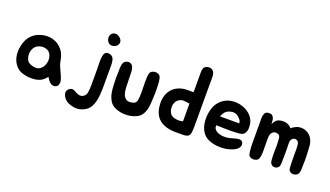

<svg xmlns="http://www.w3.org/2000/svg" viewBox="-73 -1231 3235 1881"><g transform="rotate(20 1544.0 -290.5)"><path d="M157 -421Q187 -436 220 -442.5Q253 -449 285.5 -445.5Q318 -442 348 -428.5Q378 -415 404 -390Q430 -364 444 -333Q458 -302 464 -264Q468 -238 477 -216Q486 -194 496.5 -172Q507 -150 516.5 -128Q526 -106 532 -82Q537 -59 528.5 -37.5Q520 -16 494 -11Q479 -8 465.5 -13.5Q452 -19 441 -29.5Q430 -40 421.5 -52.5Q413 -65 406 -76Q383 -46 356 -29.5Q329 -13 291 -8Q259 -4 230 -6Q201 -8 168 -17Q125 -28 97.5 -55.5Q70 -83 55.5 -119.5Q41 -156 40 -198Q39 -240 50 -281Q64 -335 92 -369Q120 -403 157 -421ZM182 -304Q168 -290 160 -271Q152 -252 150.5 -231Q149 -210 154 -189Q159 -168 170 -152Q180 -138 204 -128.5Q228 -119 254 -117Q284 -115 306.5 -133Q329 -151 340.5 -178.5Q352 -206 351 -237.5Q350 -269 334 -295Q322 -314 302.5 -323Q283 -332 261 -332.5Q239 -333 217.5 -325.5Q196 -318 182 -304Z M905 -579Q875 -570 854 -585.5Q833 -601 828 -630Q825 -651 832.5 -667Q840 -683 853.5 -691Q867 -699 885 -698Q903 -697 921 -684Q938 -672 945.5 -656.5Q953 -641 950.5 -626Q948 -611 937 -598Q926 -585 905 -579ZM945 -395Q945 -383 945 -350Q945 -317 945 -278.5Q945 -240 945 -204Q945 -168 945 -149Q944 -119 941.5 -85Q939 -51 931.5 -18Q924 15 908 43.5Q892 72 864 91Q832 112 794 118.5Q756 125 720 114Q698 109 677.5 99Q657 89 643 73Q625 54 617 27.5Q609 1 627 -22Q639 -37 656.5 -41.5Q674 -46 691 -37Q707 -29 722 -21Q737 -13 752 -10.5Q767 -8 782 -13.5Q797 -19 812 -37Q819 -46 822.5 -63Q826 -80 827.5 -100.5Q829 -121 829 -141.5Q829 -162 829 -178Q829 -200 829 -215.5Q829 -231 829 -244.5Q829 -258 829 -272.5Q829 -287 829 -308Q829 -320 828 -344Q827 -368 827.5 -394.5Q828 -421 831.5 -444Q835 -467 843 -477Q856 -494 876.5 -494.5Q897 -495 914 -484Q925 -477 931 -466.5Q937 -456 940 -444Q943 -432 944 -419.5Q945 -407 945 -395Z M1442 -238Q1440 -205 1438 -171.5Q1436 -138 1427.5 -107Q1419 -76 1401.5 -51Q1384 -26 1352 -11Q1324 3 1292 8.5Q1260 14 1228 13Q1196 12 1166 3.5Q1136 -5 1112 -20Q1088 -35 1073 -59Q1058 -83 1049.5 -111Q1041 -139 1038 -169Q1035 -199 1034 -225Q1030 -294 1034 -361Q1034 -374 1034 -390.5Q1034 -407 1036.5 -423Q1039 -439 1045 -452.5Q1051 -466 1065 -473Q1095 -489 1120.5 -475Q1146 -461 1151 -417Q1154 -394 1153.5 -366Q1153 -338 1155 -315Q1156 -281 1157 -241.5Q1158 -202 1168.5 -171Q1179 -140 1203.5 -124.5Q1228 -109 1277 -123Q1300 -130 1307.5 -158Q1315 -186 1315 -241Q1315 -265 1314 -294Q1313 -323 1313 -351.5Q1313 -380 1314.5 -404.5Q1316 -429 1320 -442Q1325 -460 1341 -469Q1357 -478 1375 -478.5Q1393 -479 1409 -471Q1425 -463 1431 -445Q1437 -429 1439.5 -404.5Q1442 -380 1443 -351.5Q1444 -323 1443.5 -293.5Q1443 -264 1442 -238Z M1836 -699Q1855 -704 1869.5 -700.5Q1884 -697 1894.5 -687Q1905 -677 1910.5 -662Q1916 -647 1916 -629Q1917 -579 1916.5 -551Q1916 -523 1916 -502V-195Q1916 -141 1916 -105Q1916 -69 1912.5 -46.5Q1909 -24 1900.5 -13Q1892 -2 1875 2.5Q1858 7 1830.5 7Q1803 7 1762 7Q1654 7 1591.5 -44Q1529 -95 1525 -206Q1523 -254 1537 -294Q1551 -334 1578.5 -362.5Q1606 -391 1646.5 -406.5Q1687 -422 1739 -421H1794V-600Q1794 -616 1794 -631.5Q1794 -647 1797 -660.5Q1800 -674 1809 -684Q1818 -694 1836 -699ZM1662 -144Q1683 -115 1738 -112Q1749 -111 1759 -111.5Q1769 -112 1777 -114Q1786 -115 1794 -117V-302Q1759 -308 1730.5 -309.5Q1702 -311 1674 -289Q1659 -277 1651 -258.5Q1643 -240 1642 -219.5Q1641 -199 1646 -179Q1651 -159 1662 -144Z M2343 -137Q2355 -140 2367.5 -141Q2380 -142 2390.5 -138Q2401 -134 2408 -124.5Q2415 -115 2415 -98Q2415 -86 2409 -75Q2403 -64 2394 -55Q2385 -46 2374 -39.5Q2363 -33 2353 -29Q2324 -16 2286.5 -9Q2249 -2 2209 -4Q2155 -6 2105.5 -25.5Q2056 -45 2028 -90Q2002 -134 1997 -188Q1992 -242 2002 -290Q2013 -348 2039.5 -384.5Q2066 -421 2103 -443Q2148 -469 2204 -470Q2260 -471 2311 -448Q2345 -433 2372 -407.5Q2399 -382 2413 -346Q2417 -337 2419.5 -324Q2422 -311 2423 -296.5Q2424 -282 2423 -268Q2422 -254 2418 -243Q2412 -225 2403 -215Q2394 -205 2380 -200Q2366 -195 2346.5 -193.5Q2327 -192 2300 -191Q2276 -190 2255 -190Q2234 -190 2212 -190.5Q2190 -191 2166.5 -191.5Q2143 -192 2114 -193Q2111 -173 2119.5 -158.5Q2128 -144 2143 -134.5Q2158 -125 2177 -120Q2196 -115 2214 -114Q2248 -112 2279 -119.5Q2310 -127 2343 -137ZM2300 -331Q2281 -353 2260 -363Q2244 -370 2226.5 -369.5Q2209 -369 2193 -364Q2164 -357 2144 -334Q2142 -332 2137 -324.5Q2132 -317 2127.5 -309Q2123 -301 2121 -294Q2119 -287 2123 -287H2319Q2318 -301 2314 -310.5Q2310 -320 2300 -331Z M3046 -233Q3048 -201 3048 -172.5Q3048 -144 3046 -112Q3046 -100 3046 -85Q3046 -70 3044 -56Q3042 -42 3037 -30Q3032 -18 3022 -11Q3010 -3 2995 -0.5Q2980 2 2967 -2Q2954 -6 2944.5 -17Q2935 -28 2934 -48Q2931 -94 2931 -140Q2931 -163 2930.5 -184Q2930 -205 2931 -243Q2931 -262 2928 -286.5Q2925 -311 2913 -321Q2904 -329 2893 -330.5Q2882 -332 2871.5 -328Q2861 -324 2853 -313.5Q2845 -303 2842 -287Q2842 -274 2841.5 -260.5Q2841 -247 2842 -235Q2843 -203 2843 -174.5Q2843 -146 2842 -114Q2841 -101 2841.5 -86Q2842 -71 2841 -56.5Q2840 -42 2835.5 -30Q2831 -18 2820 -11Q2808 -3 2794.5 -1.5Q2781 0 2769.5 -5.5Q2758 -11 2749.5 -23Q2741 -35 2740 -55Q2738 -78 2737.5 -97.5Q2737 -117 2737 -139Q2737 -162 2738 -186.5Q2739 -211 2737 -234Q2737 -241 2736.5 -250.5Q2736 -260 2735.5 -270Q2735 -280 2733.5 -289.5Q2732 -299 2729 -305Q2721 -319 2700.5 -323Q2680 -327 2666 -320Q2652 -313 2645 -302Q2638 -291 2635 -278Q2632 -265 2632 -250.5Q2632 -236 2632 -223Q2632 -158 2632.5 -110.5Q2633 -63 2622 -34Q2617 -19 2601.5 -11Q2586 -3 2568.5 -3Q2551 -3 2536 -11Q2521 -19 2516 -36Q2513 -47 2510.5 -67.5Q2508 -88 2507 -113Q2506 -138 2506 -163.5Q2506 -189 2506 -210V-354Q2505 -377 2505 -404Q2505 -431 2513 -453Q2520 -472 2535 -477.5Q2550 -483 2566 -482Q2584 -482 2594.5 -472.5Q2605 -463 2610 -449.5Q2615 -436 2616 -419.5Q2617 -403 2618 -388Q2629 -413 2644.5 -429.5Q2660 -446 2689 -451Q2763 -465 2807 -413Q2827 -433 2858 -446Q2882 -455 2907 -454.5Q2932 -454 2954.5 -445Q2977 -436 2995.5 -419Q3014 -402 3025 -378Q3040 -346 3042 -307Q3044 -268 3046 -233Z"/></g></svg>

Font: Jua
Style: Regular
Weight: 400
Version: Version 1.001